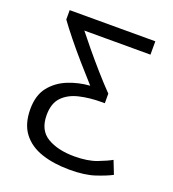

<svg xmlns="http://www.w3.org/2000/svg" viewBox="-130 -792 814 906"><g transform="rotate(20 277.0 -339.0)"><path d="M322 15Q242 15 180.5 -5.5Q119 -26 84.5 -71.5Q50 -117 50 -191Q50 -261 83.5 -303Q117 -345 169 -366Q221 -387 278 -391Q239 -434 198.5 -480.5Q158 -527 123 -570.5Q88 -614 65 -646V-693H495V-626H163Q185 -598 220 -555.5Q255 -513 295 -467.5Q335 -422 371 -385V-337H357Q295 -337 244 -325Q193 -313 162.5 -281.5Q132 -250 132 -191Q132 -115 185 -83.5Q238 -52 321 -52Q388 -52 433.5 -69.5Q479 -87 501 -100L527 -34Q499 -19 448.5 -2Q398 15 322 15Z"/></g></svg>

Font: Ubuntu Sans
Style: Regular
Weight: 400
Designer: Dalton Maag Ltd
Foundry: Dalton Maag Ltd
Version: Version 1.006; ttfautohint (v1.8.4.7-5d5b)